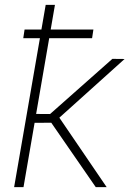

<svg xmlns="http://www.w3.org/2000/svg" viewBox="-20 -770 533 790"><path d="M206.1 -750 76.7 0H38.1L168 -750ZM492.7 -527.3 201.2 -265.1 112.8 -264.6 107.4 -301.3 186 -300.8 442.4 -527.8ZM374 0 182.1 -277.8 209 -308.1 418.9 0ZM364.3 -648.4 358.9 -612.8H75.7L81.1 -648.4Z"/></svg>

Font: Roboto ExtraLight
Style: Italic
Weight: 250
Designer: Christian Robertson
Foundry: Google
Version: Version 3.009; 2024